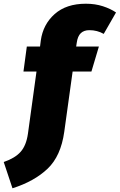

<svg xmlns="http://www.w3.org/2000/svg" viewBox="-111 -784 643 1031"><path d="M301 -554 298 -534H420L380 -400H279L234 -76Q216 54 144.5 122Q73 190 -44 227L-91 86Q-30 65 0 31Q30 -3 39 -66L85 -400H15L33 -534H104L108 -566Q120 -653 182.5 -708.5Q245 -764 350 -764Q400 -764 441.5 -750.5Q483 -737 512 -717L446 -602Q411 -622 369 -622Q340 -622 323 -606Q306 -590 301 -554Z"/></svg>

Font: FiraGO Heavy
Style: Italic
Weight: 900
Italic angle: -8°
Designer: bBox Type GmbH
Foundry: bBox Type GmbH
Version: Version 1.001